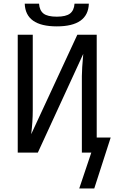

<svg xmlns="http://www.w3.org/2000/svg" viewBox="-20 -853 640 1073"><path d="M79.1 0V-658.7H163.1V-236.8Q163.1 -173.3 154.3 -103L412.1 -658.7H520.5V-84.5H598.6L506.8 200.2H422.9L490.2 0H437.5V-427.7Q437.5 -465.8 445.3 -551.8L191.4 0ZM297.4 -705.6Q122.6 -705.6 118.2 -832.5H198.2Q200.7 -794.9 223.1 -777.3Q245.6 -759.8 297.4 -759.8Q348.6 -759.8 371.3 -777.3Q394 -794.9 396.5 -832.5H476.6Q472.2 -705.6 297.4 -705.6Z"/></svg>

Font: Courier New
Style: Regular
Weight: 400
Designer: Steve Matteson
Foundry: Ascender Corporation
Version: Version 2.00.3